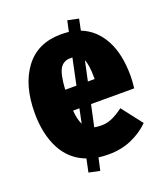

<svg xmlns="http://www.w3.org/2000/svg" viewBox="-127 -690 735 853"><g transform="rotate(-20 240.0 -263.5)"><path d="M263 -217 241 -115Q256 -112 276 -112Q301 -112 325 -122.5Q349 -133 379 -155L454 -58Q419 -23 370 -1.5Q321 20 261 20Q236 20 213 17L200 76L148 65L161 3Q88 -24 51 -94Q14 -164 14 -265Q14 -396 73 -475Q132 -554 244 -554Q256 -554 280 -552L291 -603L343 -592L332 -539Q398 -513 434.5 -446Q471 -379 471 -274Q471 -253 467 -217ZM177 -316H230L256 -440H246Q213 -440 197 -413.5Q181 -387 177 -316ZM304 -409 284 -316H316V-324Q316 -382 304 -409ZM208 -217H178Q181 -175 194 -149Z"/></g></svg>

Font: Fira Sans Extra Condensed Black
Style: Regular
Weight: 900
Width: 1
Designer: Carrois Corporate & Edenspiekermann AG
Foundry: Carrois Corporate GbR & Edenspiekermann AG
Version: Version 4.203